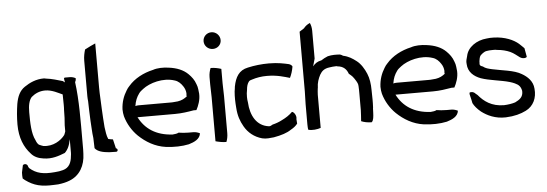

<svg xmlns="http://www.w3.org/2000/svg" viewBox="-52 -832 3294 1156"><g transform="rotate(-5 1595.0 -254.0)"><path d="M44 -217C44 -136 70 -78 108 -37C125 -16 151 -4 183 0C234 8 275 -7 313 -22C333 -41 345 -69 349 -102C350 -92 350 -82 350 -72V-20C350 -12 349 -6 348 0C345 38 331 70 293 80C278 84 262 87 243 88C175 94 132 86 91 50C87 45 86 41 84 34C75 18 53 24 54 35L46 73C45 85 46 98 47 109C51 113 56 117 60 120C111 157 156 168 232 164C241 164 249 163 257 163C283 160 306 155 326 147C391 122 422 63 424 -7C424 -16 425 -25 425 -34V-83C425 -205 427 -331 412 -441C416 -448 418 -455 418 -464C409 -470 396 -474 382 -474H351C350 -473 348 -471 347 -469L351 -445L339 -454C311 -462 274 -474 238 -478C234 -479 230 -480 226 -480C179 -480 140 -462 108 -440C77 -419 62 -386 54 -341C48 -302 44 -261 44 -217ZM121 -285C121 -324 127 -356 144 -375C165 -393 192 -407 228 -407C269 -407 308 -384 331 -374L332 -311C332 -300 332 -289 331 -278C331 -247 330 -219 327 -188V-151C325 -144 322 -137 319 -130C296 -99 247 -66 188 -75C181 -77 174 -80 167 -83C155 -87 148 -103 144 -114C122 -156 121 -221 121 -285Z M478 -350C478 -340 479 -329 480 -320C481 -281 482 -241 484 -202C487 -168 487 -130 492 -97L494 -35C510 -13 544 -6 580 -3L620 -2C634 0 636 -21 622 -23L609 -78C599 -79 590 -81 581 -83C571 -104 569 -130 565 -156C562 -192 560 -228 558 -266C557 -310 553 -352 553 -396V-663C535 -655 513 -645 489 -632C483 -613 478 -589 478 -565Z M682 -253C682 -238 684 -224 687 -211C700 -164 727 -120 760 -88C803 -47 857 -14 923 -5C971 1 1020 0 1062 -9C1095 -19 1130 -34 1134 -69C1124 -74 1110 -79 1095 -79H1066C1045 -79 1024 -81 1006 -84C998 -79 984 -77 970 -76C869 -81 804 -127 768 -198H995C1036 -198 1073 -204 1108 -210H1125C1138 -234 1152 -270 1150 -307L1147 -334C1146 -345 1143 -355 1139 -365C1130 -392 1115 -411 1097 -429C1069 -457 1029 -473 981 -479C949 -484 911 -483 886 -474C827 -461 772 -432 736 -390C729 -383 722 -374 717 -365C697 -333 684 -297 682 -253ZM761 -266C766 -298 775 -319 791 -341C798 -351 807 -357 817 -365C858 -397 941 -422 1010 -399C1032 -393 1048 -376 1059 -359C1068 -346 1073 -331 1074 -316C1074 -311 1073 -306 1073 -301L1075 -298C1059 -285 1043 -276 1018 -272L995 -270C988 -269 981 -269 974 -269H780C773 -269 767 -268 761 -266Z M1204 -619C1204 -590 1228 -568 1256 -568C1284 -568 1307 -589 1307 -617C1307 -646 1283 -669 1255 -669C1227 -669 1204 -647 1204 -619ZM1221 -357C1221 -330 1223 -307 1223 -279V-13C1241 -8 1265 -3 1288 -3C1294 -17 1298 -36 1298 -56V-279C1298 -307 1296 -330 1296 -357V-444C1278 -450 1255 -455 1232 -455C1226 -440 1221 -421 1221 -401Z M1364 -302C1361 -268 1362 -237 1365 -202C1368 -155 1380 -121 1399 -88C1421 -49 1457 -19 1505 -6C1528 0 1555 -4 1575 -6C1621 -14 1657 -26 1680 -42C1700 -53 1712 -63 1722 -76L1720 -103C1726 -125 1707 -149 1697 -149C1678 -130 1658 -117 1631 -104C1614 -95 1595 -88 1574 -83C1569 -80 1559 -73 1551 -75C1478 -84 1442 -149 1438 -229C1436 -240 1435 -251 1435 -262C1435 -277 1436 -291 1439 -304C1441 -326 1445 -341 1455 -354C1460 -360 1467 -362 1475 -364C1502 -373 1533 -378 1565 -378C1628 -378 1671 -363 1703 -354C1712 -372 1720 -396 1724 -421C1722 -427 1714 -434 1704 -437C1677 -443 1639 -452 1584 -452C1539 -452 1496 -447 1456 -438C1401 -427 1379 -387 1368 -331C1367 -322 1366 -312 1364 -302Z M1783 -66C1783 -54 1784 -43 1785 -34C1805 -26 1843 -31 1861 -38V-238C1861 -251 1863 -263 1864 -275C1864 -276 1864 -278 1865 -280C1865 -310 1875 -336 1886 -357C1898 -378 1913 -392 1944 -396C1957 -398 1972 -400 1988 -400C1990 -399 1992 -399 1995 -398C2028 -395 2048 -377 2058 -348C2062 -345 2067 -341 2071 -337L2080 -328C2085 -322 2095 -308 2098 -302C2104 -292 2110 -282 2110 -267C2111 -252 2111 -237 2111 -222V-123C2111 -101 2108 -79 2107 -57C2123 -50 2146 -45 2170 -45C2182 -55 2183 -80 2184 -101L2185 -128C2186 -131 2186 -134 2186 -137C2187 -152 2187 -166 2187 -181C2187 -200 2186 -219 2186 -238C2186 -274 2181 -310 2169 -338C2157 -367 2137 -401 2111 -420C2089 -437 2066 -452 2033 -459C2027 -463 2022 -466 2015 -468C2002 -469 1991 -469 1980 -469C1966 -469 1956 -467 1941 -464C1926 -458 1913 -451 1901 -443C1875 -438 1861 -427 1848 -411L1861 -457V-625C1861 -644 1857 -660 1851 -673C1835 -666 1822 -656 1813 -644L1785 -626V-266C1785 -241 1783 -211 1783 -188Z M2241 -253C2241 -238 2243 -224 2246 -211C2259 -164 2286 -120 2319 -88C2362 -47 2416 -14 2482 -5C2530 1 2579 0 2621 -9C2654 -19 2689 -34 2693 -69C2683 -74 2669 -79 2654 -79H2625C2604 -79 2583 -81 2565 -84C2557 -79 2543 -77 2529 -76C2428 -81 2363 -127 2327 -198H2554C2595 -198 2632 -204 2667 -210H2684C2697 -234 2711 -270 2709 -307L2706 -334C2705 -345 2702 -355 2698 -365C2689 -392 2674 -411 2656 -429C2628 -457 2588 -473 2540 -479C2508 -484 2470 -483 2445 -474C2386 -461 2331 -432 2295 -390C2288 -383 2281 -374 2276 -365C2256 -333 2243 -297 2241 -253ZM2320 -266C2325 -298 2334 -319 2350 -341C2357 -351 2366 -357 2376 -365C2417 -397 2500 -422 2569 -399C2591 -393 2607 -376 2618 -359C2627 -346 2632 -331 2633 -316C2633 -311 2632 -306 2632 -301L2634 -298C2618 -285 2602 -276 2577 -272L2554 -270C2547 -269 2540 -269 2533 -269H2339C2332 -269 2326 -268 2320 -266Z M2770 -344C2772 -295 2807 -267 2847 -252C2898 -234 2968 -229 3019 -214C3030 -210 3040 -208 3049 -203C3073 -192 3084 -180 3089 -154C3091 -116 3067 -102 3041 -89C3023 -83 2998 -79 2973 -78C2898 -78 2852 -113 2819 -153C2815 -156 2812 -159 2808 -162C2797 -175 2779 -176 2772 -171C2771 -165 2772 -159 2774 -152L2780 -127L2784 -107C2793 -89 2809 -70 2831 -52C2865 -26 2914 -2 2977 -4C3029 -6 3068 -17 3100 -33C3147 -56 3170 -105 3164 -161C3161 -207 3129 -236 3096 -255C3052 -282 2978 -287 2920 -300C2898 -305 2880 -309 2866 -321C2850 -326 2845 -331 2848 -348V-354C2849 -364 2852 -379 2857 -387C2864 -395 2881 -410 2896 -412C2906 -414 2918 -415 2932 -415H2949C2952 -415 2956 -414 2960 -413C2988 -411 3016 -404 3038 -394C3060 -384 3076 -369 3093 -357C3114 -343 3138 -352 3134 -359L3125 -409C3118 -415 3108 -427 3095 -438C3065 -464 3013 -487 2947 -489H2924C2917 -488 2910 -488 2903 -487C2842 -482 2787 -445 2777 -392C2773 -377 2767 -362 2770 -344Z"/></g></svg>

Font: SolarCharger
Style: 550
Weight: 400
Designer: Mew Too
Foundry: Cannot Into Space Fonts/KineticPlasma Fonts
Version: Version 1.100